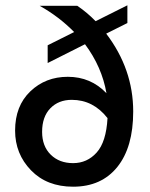

<svg xmlns="http://www.w3.org/2000/svg" viewBox="-20 -696 568 725"><path d="M483 -275Q483 -140 423 -65.5Q363 9 256 9Q157 9 97 -53Q37 -115 37 -203Q37 -296 94.5 -351Q152 -406 236 -406Q323 -406 382 -344Q365 -443 301 -529L160 -458V-525L260 -575Q203 -633 130 -674H272Q309 -649 341 -616L461 -676V-609L381 -569Q483 -435 483 -275ZM256 -80Q309 -80 345 -120Q381 -160 386 -250Q332 -319 251 -319Q201 -319 170 -287Q139 -255 139 -198Q139 -144 171.5 -112Q204 -80 256 -80Z"/></svg>

Font: Hind Madurai Medium
Style: Regular
Weight: 500
Designer: Jyotish Sonowal
Foundry: Indian Type Foundry
Version: Version 1.001;PS 1.0;hotconv 1.0.86;makeotf.lib2.5.63406; tt